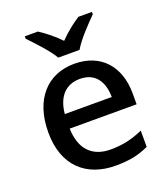

<svg xmlns="http://www.w3.org/2000/svg" viewBox="-141 -866 854 976"><g transform="rotate(-20 286.0 -378.0)"><path d="M230 -606H345C370 -651 433 -716 470 -753V-766H397C362 -744 322 -712 287 -676C253 -712 213 -743 178 -766H107V-753C143 -715 204 -651 230 -606ZM295 -549C150 -549 52 -446 52 -265C52 -84 160 10 317 10C393 10 443 -1 497 -26V-114C440 -89 390 -76 321 -76C221 -76 164 -136 161 -247H523V-305C523 -455 436 -549 295 -549ZM295 -467C378 -467 416 -409 417 -325H163C171 -416 219 -467 295 -467Z"/></g></svg>

Font: Noto Sans Gujarati Medium
Style: Regular
Weight: 500
Designer: Jelle Bosma - Monotype Design Team, Universal Thirst
Foundry: Monotype Imaging Inc.
Version: Version 2.106